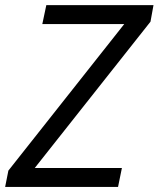

<svg xmlns="http://www.w3.org/2000/svg" viewBox="-30 -734 623 754"><path d="M-9.8 0 2.9 -64 458 -639.6H136.2L151.9 -713.9H572.8L561 -648.9L106.4 -74.2H448.7L433.6 0Z"/></svg>

Font: Open Sans
Style: Italic
Weight: 400
Italic angle: -12°
Designer: Monotype Design Team
Foundry: Monotype Imaging Inc.
Version: Version 3.000; ttfautohint (v1.8.4)